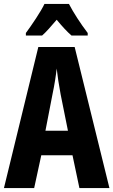

<svg xmlns="http://www.w3.org/2000/svg" viewBox="-20 -952 574 972"><path d="M329 -932H205C188 -895 140 -824 111 -785V-772H193C213 -789 238 -818 267 -852C295 -818 320 -791 342 -772H424V-785C386 -835 352 -888 329 -932ZM382 0H534L358 -714H174L0 0H153L189 -166H347ZM287 -474 324 -290H210L246 -476C256 -523 263 -569 267 -605C271 -568 278 -522 287 -474Z"/></svg>

Font: Noto Sans Oriya ExtCond Bold
Style: Bold
Weight: 700
Width: 2
Designer: Amélie Bonet and Sol Matas
Foundry: Google LLC
Version: Version 2.006